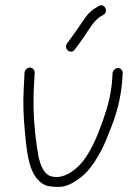

<svg xmlns="http://www.w3.org/2000/svg" viewBox="-20 -746 518 739"><path d="M74.4 -466 71.2 -404C68.2 -348.1 70.5 -295.6 75.3 -244.5C83.2 -161.2 89.5 -66.5 150.8 -35C163.8 -27.7 193.8 -25.7 214.4 -27C246.3 -28.7 284.9 -56.9 306 -76C344.7 -114.8 377.2 -173.8 398.2 -232C425.5 -296 447.3 -367.5 451.7 -453L452.3 -464C452.9 -474.6 445 -484 434.4 -484C423.8 -484 413.9 -474.6 413.3 -464L412.7 -453C409.4 -389.7 395.7 -337.8 378.1 -288C354.5 -221 325.9 -148.1 279.5 -104C255.9 -81.6 212.8 -52.4 169.7 -70C146.4 -81.9 135.4 -112.2 128.4 -142C114.9 -219.6 105.3 -310.3 110.2 -404L113.4 -466C114 -476.3 105.1 -486 95 -486C84.8 -486 75 -476.3 74.4 -466ZM358.8 -722 348.5 -716C331.7 -705.7 321.9 -696.5 309.6 -680C287.5 -647.9 260.4 -608.1 237.3 -578C223.7 -556.1 254.7 -534.5 268.1 -556C281.8 -573.8 289.5 -584.1 303.7 -605C323.3 -632.3 339.5 -665.9 367.8 -683L378.1 -689C400.1 -701.2 381.2 -737.4 358.8 -722Z"/></svg>

Font: Just Breathe
Style: Obl1
Weight: 400
Foundry: Cannot Into Space Fonts
Version: Version 0.72